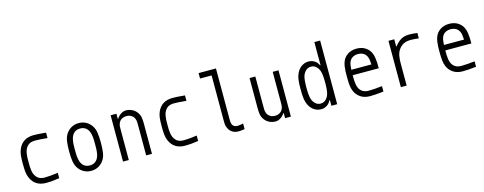

<svg xmlns="http://www.w3.org/2000/svg" viewBox="-31 -1788 6729 2670"><g transform="rotate(-15 3333.5 -453.5)"><path d="M173.8 -541Q233.1 -677.1 394.5 -677.1Q459.6 -677.1 570.3 -666V-587.9Q458.3 -599 394.5 -599Q338.5 -599 305.7 -577.8Q272.8 -556.6 252 -513.7Q241.5 -491.5 236 -458.3Q230.5 -425.1 229.8 -401.4Q229.2 -377.6 229.2 -333.3Q229.2 -289.1 229.8 -265.3Q230.5 -241.5 236 -208.3Q241.5 -175.1 252 -153Q272.8 -110 305.7 -88.9Q338.5 -67.7 394.5 -67.7Q470.7 -67.7 583.3 -84.6V-6.5Q471.4 10.4 394.5 10.4Q233.1 10.4 173.8 -125.7Q155.6 -166.7 150.7 -213.5Q145.8 -260.4 145.8 -333.3Q145.8 -406.2 150.7 -453.1Q155.6 -500 173.8 -541Z M1228.5 -572.9Q1253.9 -531.2 1262.4 -474.3Q1270.8 -417.3 1270.8 -333.3Q1270.8 -249.3 1262.4 -192.4Q1253.9 -135.4 1228.5 -93.8Q1197.9 -44.9 1150.1 -17.3Q1102.2 10.4 1041.7 10.4Q981.1 10.4 933.3 -17.3Q885.4 -44.9 854.8 -93.8Q829.4 -135.4 821 -192.4Q812.5 -249.3 812.5 -333.3Q812.5 -417.3 821 -474.3Q829.4 -531.2 854.8 -572.9Q885.4 -621.7 933.3 -649.4Q981.1 -677.1 1041.7 -677.1Q1102.2 -677.1 1150.1 -649.4Q1197.9 -621.7 1228.5 -572.9ZM927.1 -535.2Q912.8 -511.1 905.6 -474.9Q898.4 -438.8 897.1 -410.2Q895.8 -381.5 895.8 -333.3Q895.8 -285.2 897.1 -256.5Q898.4 -227.9 905.6 -191.7Q912.8 -155.6 927.1 -131.5Q964.8 -67.7 1041.7 -67.7Q1118.5 -67.7 1156.2 -131.5Q1170.6 -155.6 1177.7 -191.7Q1184.9 -227.9 1186.2 -256.5Q1187.5 -285.2 1187.5 -333.3Q1187.5 -381.5 1186.2 -410.2Q1184.9 -438.8 1177.7 -474.9Q1170.6 -511.1 1156.2 -535.2Q1118.5 -599 1041.7 -599Q964.8 -599 927.1 -535.2Z M1721.4 -677.1Q1768.2 -677.1 1807.3 -658.2Q1846.4 -639.3 1871.7 -607.4Q1888 -587.2 1897.8 -565.8Q1907.6 -544.3 1911.1 -518.2Q1914.7 -492.2 1915.7 -475.3Q1916.7 -458.3 1916.7 -427.7V0H1833.3V-427.7Q1833.3 -463.5 1832.4 -481.1Q1831.4 -498.7 1824.5 -520.5Q1817.7 -542.3 1804 -558.6Q1768.9 -599 1708.3 -599Q1647.8 -599 1612.6 -558.6Q1599 -542.3 1592.1 -520.5Q1585.3 -498.7 1584.3 -481.1Q1583.3 -463.5 1583.3 -427.7V0H1500V-666.7H1583.3V-593.8H1589.8Q1613.9 -631.5 1649.4 -654.3Q1684.9 -677.1 1721.4 -677.1Z M2173.8 -541Q2233.1 -677.1 2394.5 -677.1Q2459.6 -677.1 2570.3 -666V-587.9Q2458.3 -599 2394.5 -599Q2338.5 -599 2305.7 -577.8Q2272.8 -556.6 2252 -513.7Q2241.5 -491.5 2236 -458.3Q2230.5 -425.1 2229.8 -401.4Q2229.2 -377.6 2229.2 -333.3Q2229.2 -289.1 2229.8 -265.3Q2230.5 -241.5 2236 -208.3Q2241.5 -175.1 2252 -153Q2272.8 -110 2305.7 -88.9Q2338.5 -67.7 2394.5 -67.7Q2470.7 -67.7 2583.3 -84.6V-6.5Q2471.4 10.4 2394.5 10.4Q2233.1 10.4 2173.8 -125.7Q2155.6 -166.7 2150.7 -213.5Q2145.8 -260.4 2145.8 -333.3Q2145.8 -406.2 2150.7 -453.1Q2155.6 -500 2173.8 -541Z M3250 1.3Q3194 10.4 3160.2 10.4Q3090.5 10.4 3047.5 -33.9Q3025.4 -56.6 3014.3 -86.9Q3003.3 -117.2 3001.6 -135.1Q3000 -153 3000 -181.6V-838.5H2833.3V-916.7H3083.3V-181.6Q3083.3 -161.5 3084 -150.4Q3084.6 -139.3 3088.9 -123.7Q3093.1 -108.1 3101.6 -96.4Q3123 -67.7 3166.7 -67.7Q3193.4 -67.7 3250 -78.8Z M3695.3 10.4Q3648.4 10.4 3609.4 -8.5Q3570.3 -27.3 3544.9 -59.2Q3528.6 -79.4 3518.9 -100.9Q3509.1 -122.4 3505.5 -148.4Q3502 -174.5 3501 -191.4Q3500 -208.3 3500 -238.9V-666.7H3583.3V-238.9Q3583.3 -203.1 3584.3 -185.5Q3585.3 -168 3592.1 -146.2Q3599 -124.3 3612.6 -108.1Q3647.8 -67.7 3708.3 -67.7Q3768.9 -67.7 3804 -108.1Q3817.7 -124.3 3824.5 -146.2Q3831.4 -168 3832.4 -185.5Q3833.3 -203.1 3833.3 -238.9V-666.7H3916.7V0H3833.3V-72.9H3826.8Q3802.7 -35.2 3767.3 -12.4Q3731.8 10.4 3695.3 10.4Z M4351.6 -677.1Q4395.2 -677.1 4432.9 -654.6Q4470.7 -632.2 4493.5 -585.3H4500V-916.7H4583.3V0H4500V-81.4H4493.5Q4470.7 -34.5 4432.9 -12Q4395.2 10.4 4351.6 10.4Q4287.1 10.4 4237 -30.3Q4186.8 -71 4164.1 -143.9Q4155.6 -171.2 4151.4 -205.1Q4147.1 -238.9 4146.5 -262.7Q4145.8 -286.5 4145.8 -333.3Q4145.8 -380.2 4146.5 -404Q4147.1 -427.7 4151.4 -461.6Q4155.6 -495.4 4164.1 -522.8Q4186.8 -595.7 4237 -636.4Q4287.1 -677.1 4351.6 -677.1ZM4246.1 -500Q4229.2 -448.6 4229.2 -333.3Q4229.2 -218.1 4246.1 -166.7Q4260.4 -124.3 4290.7 -96Q4321 -67.7 4364.6 -67.7Q4408.2 -67.7 4438.5 -96Q4468.8 -124.3 4483.1 -166.7Q4500 -218.1 4500 -333.3Q4500 -448.6 4483.1 -500Q4468.8 -542.3 4438.5 -570.6Q4408.2 -599 4364.6 -599Q4321 -599 4290.7 -570.6Q4260.4 -542.3 4246.1 -500Z M4914.7 -520.2Q4901 -488.9 4897.1 -411.5H5186.2Q5182.3 -488.9 5168.6 -520.2Q5154.3 -557.3 5121.4 -578.1Q5088.5 -599 5041.7 -599Q4994.8 -599 4961.9 -578.1Q4929 -557.3 4914.7 -520.2ZM5246.7 -546.2Q5257.8 -518.2 5263.3 -480.5Q5268.9 -442.7 5269.9 -413.7Q5270.8 -384.8 5270.8 -333.3H4895.8Q4895.8 -289.1 4896.5 -265.3Q4897.1 -241.5 4902 -208.3Q4906.9 -175.1 4916.7 -153Q4954.4 -67.7 5054.7 -67.7Q5130.2 -67.7 5250 -81.4V-3.3Q5131.5 10.4 5054.7 10.4Q4974 10.4 4918.6 -27.3Q4863.3 -65.1 4838.5 -125.7Q4821.6 -166.7 4817.1 -213.5Q4812.5 -260.4 4812.5 -333.3Q4812.5 -384.8 4813.5 -413.7Q4814.5 -442.7 4820 -480.5Q4825.5 -518.2 4836.6 -546.2Q4858.1 -604.2 4911.8 -640.6Q4965.5 -677.1 5041.7 -677.1Q5117.8 -677.1 5171.5 -640.6Q5225.3 -604.2 5246.7 -546.2Z M5799.5 -599Q5710.9 -599 5659.5 -551.4Q5632.8 -526.7 5615.9 -496.7Q5599 -466.8 5592.4 -430Q5585.9 -393.2 5584.6 -370.4Q5583.3 -347.7 5583.3 -309.2V0H5500V-666.7H5583.3V-563.2H5589.8Q5630.2 -617.8 5679.4 -647.5Q5728.5 -677.1 5799.5 -677.1Q5847.7 -677.1 5916.7 -668.6V-590.5Q5847.7 -599 5799.5 -599Z M6248 -520.2Q6234.4 -488.9 6230.5 -411.5H6519.5Q6515.6 -488.9 6502 -520.2Q6487.6 -557.3 6454.8 -578.1Q6421.9 -599 6375 -599Q6328.1 -599 6295.2 -578.1Q6262.4 -557.3 6248 -520.2ZM6580.1 -546.2Q6591.1 -518.2 6596.7 -480.5Q6602.2 -442.7 6603.2 -413.7Q6604.2 -384.8 6604.2 -333.3H6229.2Q6229.2 -289.1 6229.8 -265.3Q6230.5 -241.5 6235.4 -208.3Q6240.2 -175.1 6250 -153Q6287.8 -67.7 6388 -67.7Q6463.5 -67.7 6583.3 -81.4V-3.3Q6464.8 10.4 6388 10.4Q6307.3 10.4 6252 -27.3Q6196.6 -65.1 6171.9 -125.7Q6154.9 -166.7 6150.4 -213.5Q6145.8 -260.4 6145.8 -333.3Q6145.8 -384.8 6146.8 -413.7Q6147.8 -442.7 6153.3 -480.5Q6158.9 -518.2 6169.9 -546.2Q6191.4 -604.2 6245.1 -640.6Q6298.8 -677.1 6375 -677.1Q6451.2 -677.1 6504.9 -640.6Q6558.6 -604.2 6580.1 -546.2Z"/></g></svg>

Font: Monoid
Style: Regular
Weight: 400
Width: 4
Monospace: yes
Designer: Andreas Larsen (@larsenwork)
Version: Version 0.61